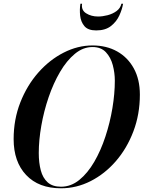

<svg xmlns="http://www.w3.org/2000/svg" viewBox="-20 -1005 774 1035"><path d="M422.5 -985Q417 -950.5 444.5 -933.2Q472 -916 508.5 -916Q533 -916 560 -923Q587 -930 608 -945.2Q629 -960.5 634.5 -985H643.5Q638.5 -954.5 623 -921Q607.5 -887.5 577.5 -864.2Q547.5 -841 498.5 -841Q454.5 -841 435 -864.2Q415.5 -887.5 412 -921Q408.5 -954.5 413.5 -985ZM309 10Q188.5 10 121 -61.5Q53.5 -133 53.5 -255Q53.5 -361 89.5 -452.8Q125.5 -544.5 186.2 -613.5Q247 -682.5 323 -721.2Q399 -760 478.5 -760Q554 -760 611.5 -727.8Q669 -695.5 701.5 -636Q734 -576.5 734 -495Q734 -389 699.2 -297.2Q664.5 -205.5 604.8 -136.5Q545 -67.5 468.8 -28.8Q392.5 10 309 10ZM478.5 -751.5Q428 -751.5 383.8 -715Q339.5 -678.5 303.8 -617.5Q268 -556.5 242.2 -481.2Q216.5 -406 202.8 -327.8Q189 -249.5 189 -180Q189 -128 199.8 -87Q210.5 -46 236.8 -22.2Q263 1.5 309 1.5Q362.5 1.5 407.5 -35Q452.5 -71.5 488 -132.5Q523.5 -193.5 548.2 -268.8Q573 -344 586 -422.2Q599 -500.5 599 -570Q599 -612 588 -653.8Q577 -695.5 550.8 -723.5Q524.5 -751.5 478.5 -751.5Z"/></svg>

Font: Bodoni* 24pt Medium
Style: Italic
Weight: 500
Italic angle: -13°
Version: Version 2.3